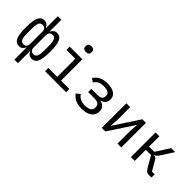

<svg xmlns="http://www.w3.org/2000/svg" viewBox="76 -1698 2848 2848"><g transform="rotate(45 1500.0 -274.0)"><path d="M194 -55C146 -55 120 -88 120 -213V-303C120 -428 146 -461 194 -461C238 -461 263 -436 263 -385V-131C263 -80 238 -55 194 -55ZM263 200H337V-53H340C363 -6 392 12 431 12C512 12 556 -47 556 -258C556 -469 512 -528 431 -528C392 -528 363 -510 340 -463H337V-710H263V-463H260C237 -510 208 -528 169 -528C88 -528 44 -469 44 -258C44 -47 88 12 169 12C208 12 237 -6 260 -53H263ZM406 -55C362 -55 337 -80 337 -131V-385C337 -436 362 -461 406 -461C454 -461 480 -428 480 -303V-213C480 -88 454 -55 406 -55Z M932 -630C979 -630 995 -652 995 -681V-697C995 -726 979 -748 932 -748C885 -748 869 -726 869 -697V-681C869 -652 885 -630 932 -630ZM706 0H1146V-68H972V-516H706V-448H892V-68H706Z M1479 12C1620 12 1700 -50 1700 -150C1700 -215 1663 -259 1594 -270V-274C1654 -289 1689 -325 1689 -389C1689 -476 1622 -528 1485 -528C1377 -528 1316 -489 1269 -421L1325 -383C1356 -431 1401 -459 1481 -459C1572 -459 1604 -429 1604 -385V-373C1604 -324 1571 -300 1506 -300H1377V-233H1516C1580 -233 1615 -205 1615 -153V-139C1615 -91 1575 -57 1479 -57C1403 -57 1352 -85 1320 -136L1261 -88C1305 -24 1372 12 1479 12Z M1895 0H1970L2229 -395H2233L2225 -263V0H2305V-516H2230L1971 -121H1967L1975 -253V-516H1895Z M2507 0H2587V-232H2697L2796 -60C2821 -17 2844 0 2879 0H2937V-68H2879L2795 -214C2775 -249 2759 -260 2732 -264V-268C2756 -275 2770 -285 2793 -320L2919 -516H2836L2697 -300H2587V-516H2507Z"/></g></svg>

Font: IBM Mono
Style: Regular
Weight: 400
Monospace: yes
Designer: Mike Abbink, Paul van der Laan, Pieter van Rosmalen
Foundry: Bold Monday
Version: Version 2.3